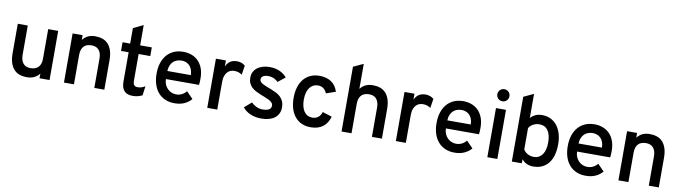

<svg xmlns="http://www.w3.org/2000/svg" viewBox="-34 -1339 6967 1967"><g transform="rotate(10 3449.0 -355.0)"><path d="M386.2 0V-48.8Q361.3 -17.1 328.9 -2.4Q296.4 12.2 253.9 12.2Q213.9 12.2 180.2 0.7Q146.5 -10.7 121.8 -36.9Q97.2 -63 83.5 -104.5Q69.8 -146 69.8 -206.1V-511.2H173.8V-206.1Q173.8 -173.8 181.6 -151.1Q189.5 -128.4 203.1 -113.8Q216.8 -99.1 235.4 -92.5Q253.9 -85.9 275.9 -85.9Q299.3 -85.9 319.3 -92Q339.4 -98.1 354.2 -112.1Q369.1 -126 377.7 -148.4Q386.2 -170.9 386.2 -204.1V-511.2H490.2V0Z M956.1 0V-305.2Q956.1 -337.4 948.2 -360.1Q940.4 -382.8 926.8 -397.2Q913.1 -411.6 894.5 -418.2Q876 -424.8 854 -424.8Q830.6 -424.8 810.5 -418.7Q790.5 -412.6 775.9 -398.9Q761.2 -385.3 752.7 -362.5Q744.1 -339.8 744.1 -307.1V0H640.1V-511.2H744.1V-461.9Q769 -493.7 801.3 -508.3Q833.5 -522.9 876 -522.9Q916 -522.9 949.7 -511.5Q983.4 -500 1008.1 -474.1Q1032.7 -448.2 1046.4 -406.7Q1060.1 -365.2 1060.1 -305.2V0Z M1353 12.2Q1322.8 12.2 1301 3.2Q1279.3 -5.9 1265.4 -22.5Q1251.5 -39.1 1245.1 -62.7Q1238.8 -86.4 1238.8 -115.2V-420.9H1159.7V-511.2H1238.8V-671.9L1342.8 -722.2V-511.2H1463.9V-420.9H1342.8V-142.1Q1342.8 -129.4 1345 -118.7Q1347.2 -107.9 1352.8 -100.1Q1358.4 -92.3 1368.2 -88.1Q1377.9 -84 1393.1 -84Q1430.2 -84 1468.8 -107.9L1456.1 -11.2Q1434.6 -0.5 1409.2 5.9Q1383.8 12.2 1353 12.2Z M1791 12.2Q1737.8 12.2 1694.8 -6.1Q1651.9 -24.4 1621.6 -58.8Q1591.3 -93.3 1575 -143.1Q1558.6 -192.9 1558.6 -255.9Q1558.6 -318.8 1575.2 -368.4Q1591.8 -418 1622.3 -452.4Q1652.8 -486.8 1695.6 -504.9Q1738.3 -522.9 1791 -522.9Q1836.4 -522.9 1876.2 -508.5Q1916 -494.1 1946 -464.6Q1976.1 -435.1 1993.4 -390.1Q2010.7 -345.2 2010.7 -284.2Q2010.7 -267.6 2010 -249Q2009.3 -230.5 2006.8 -216.8H1662.6Q1663.1 -185.1 1674.1 -159.9Q1685.1 -134.8 1703.1 -116.9Q1721.2 -99.1 1744.1 -89.6Q1767.1 -80.1 1792 -80.1Q1823.7 -80.1 1850.8 -93.3Q1877.9 -106.4 1897.9 -131.8L1965.8 -62Q1938 -28.8 1894.5 -8.3Q1851.1 12.2 1791 12.2ZM1791 -431.2Q1766.6 -431.2 1744.1 -424.1Q1721.7 -417 1704.3 -401.6Q1687 -386.2 1675.8 -361.3Q1664.6 -336.4 1662.6 -300.8H1906.7Q1905.8 -336.4 1895.5 -361.3Q1885.3 -386.2 1868.7 -401.6Q1852.1 -417 1831.8 -424.1Q1811.5 -431.2 1791 -431.2Z M2130.9 0V-511.2H2234.9V-449.2Q2252.9 -488.3 2281.7 -505.6Q2310.5 -522.9 2348.6 -522.9Q2399.4 -522.9 2434.6 -492.2L2419.4 -396Q2405.3 -405.8 2386 -413.3Q2366.7 -420.9 2338.9 -420.9Q2321.3 -420.9 2303 -414.8Q2284.7 -408.7 2269.5 -393.3Q2254.4 -377.9 2244.6 -352.3Q2234.9 -326.7 2234.9 -287.1V0Z M2692.4 12.2Q2662.1 12.2 2633.3 6.3Q2604.5 0.5 2579.3 -10.3Q2554.2 -21 2533.7 -36.4Q2513.2 -51.8 2499.5 -70.8L2573.2 -133.8Q2581.1 -126.5 2592.3 -117.4Q2603.5 -108.4 2618.2 -100.6Q2632.8 -92.8 2650.9 -87.4Q2668.9 -82 2690.4 -82Q2710 -82 2726.6 -85Q2743.2 -87.9 2755.1 -94.2Q2767.1 -100.6 2773.7 -111.1Q2780.3 -121.6 2780.3 -137.2Q2780.3 -155.3 2767.8 -168.2Q2755.4 -181.2 2735.4 -191.7Q2715.3 -202.1 2689.9 -211.7Q2664.6 -221.2 2638.7 -231.9Q2614.7 -242.2 2591.8 -254.4Q2568.8 -266.6 2551 -283.7Q2533.2 -300.8 2522.2 -324.5Q2511.2 -348.1 2511.2 -381.8Q2511.2 -416 2525.1 -442.4Q2539.1 -468.8 2563.2 -486.6Q2587.4 -504.4 2619.9 -513.7Q2652.3 -522.9 2689.5 -522.9Q2722.2 -522.9 2749.8 -516.6Q2777.3 -510.3 2799.6 -499.5Q2821.8 -488.8 2838.9 -474.9Q2856 -460.9 2868.7 -445.8L2793.5 -386.2Q2786.6 -393.1 2777.1 -400.6Q2767.6 -408.2 2754.9 -414.6Q2742.2 -420.9 2726.1 -425Q2710 -429.2 2689.5 -429.2Q2656.2 -429.2 2637 -417Q2617.7 -404.8 2617.7 -381.8Q2617.7 -367.2 2627.9 -356.2Q2638.2 -345.2 2655.8 -335.9Q2673.3 -326.7 2696 -318.1Q2718.8 -309.6 2743.7 -299.8Q2770 -289.6 2795.4 -276.9Q2820.8 -264.2 2840.6 -245.6Q2860.4 -227.1 2872.3 -200.7Q2884.3 -174.3 2884.3 -137.2Q2884.3 -100.6 2870.6 -72.5Q2856.9 -44.4 2831.8 -25.6Q2806.6 -6.8 2771.2 2.7Q2735.8 12.2 2692.4 12.2Z M3207.5 12.2Q3156.2 12.2 3115 -5.9Q3073.7 -23.9 3044.7 -58.3Q3015.6 -92.8 3000 -142.3Q2984.4 -191.9 2984.4 -254.9Q2984.4 -317.9 3000 -367.7Q3015.6 -417.5 3044.7 -451.9Q3073.7 -486.3 3115 -504.6Q3156.2 -522.9 3207.5 -522.9Q3278.8 -522.9 3328.4 -491.2Q3377.9 -459.5 3400.4 -391.1L3301.8 -356.9Q3290.5 -386.2 3267.6 -404.5Q3244.6 -422.9 3211.4 -422.9Q3182.1 -422.9 3159.7 -411.1Q3137.2 -399.4 3121.8 -377.7Q3106.4 -356 3098.4 -325Q3090.3 -293.9 3090.3 -254.9Q3090.3 -215.8 3098.4 -184.8Q3106.4 -153.8 3121.3 -132.3Q3136.2 -110.8 3158 -99.4Q3179.7 -87.9 3207.5 -87.9Q3242.7 -87.9 3267.8 -107.4Q3293 -127 3303.7 -163.1L3402.3 -131.8Q3381.8 -60.5 3332.8 -24.2Q3283.7 12.2 3207.5 12.2Z M3843.8 0V-305.2Q3843.8 -337.4 3835.9 -360.1Q3828.1 -382.8 3814.5 -397.2Q3800.8 -411.6 3782.2 -418.2Q3763.7 -424.8 3741.7 -424.8Q3718.3 -424.8 3698.2 -418.7Q3678.2 -412.6 3663.6 -398.9Q3648.9 -385.3 3640.4 -362.5Q3631.8 -339.8 3631.8 -307.1V0H3527.8V-673.8L3631.8 -722.2V-461.9Q3656.7 -493.7 3689 -508.3Q3721.2 -522.9 3763.7 -522.9Q3803.7 -522.9 3837.4 -511.5Q3871.1 -500 3895.8 -474.1Q3920.4 -448.2 3934.1 -406.7Q3947.8 -365.2 3947.8 -305.2V0Z M4092.8 0V-511.2H4196.8V-449.2Q4214.8 -488.3 4243.7 -505.6Q4272.5 -522.9 4310.5 -522.9Q4361.3 -522.9 4396.5 -492.2L4381.3 -396Q4367.2 -405.8 4347.9 -413.3Q4328.6 -420.9 4300.8 -420.9Q4283.2 -420.9 4264.9 -414.8Q4246.6 -408.7 4231.4 -393.3Q4216.3 -377.9 4206.5 -352.3Q4196.8 -326.7 4196.8 -287.1V0Z M4703.6 12.2Q4650.4 12.2 4607.4 -6.1Q4564.5 -24.4 4534.2 -58.8Q4503.9 -93.3 4487.5 -143.1Q4471.2 -192.9 4471.2 -255.9Q4471.2 -318.8 4487.8 -368.4Q4504.4 -418 4534.9 -452.4Q4565.4 -486.8 4608.2 -504.9Q4650.9 -522.9 4703.6 -522.9Q4749 -522.9 4788.8 -508.5Q4828.6 -494.1 4858.6 -464.6Q4888.7 -435.1 4906 -390.1Q4923.3 -345.2 4923.3 -284.2Q4923.3 -267.6 4922.6 -249Q4921.9 -230.5 4919.4 -216.8H4575.2Q4575.7 -185.1 4586.7 -159.9Q4597.7 -134.8 4615.7 -116.9Q4633.8 -99.1 4656.7 -89.6Q4679.7 -80.1 4704.6 -80.1Q4736.3 -80.1 4763.4 -93.3Q4790.5 -106.4 4810.5 -131.8L4878.4 -62Q4850.6 -28.8 4807.1 -8.3Q4763.7 12.2 4703.6 12.2ZM4703.6 -431.2Q4679.2 -431.2 4656.7 -424.1Q4634.3 -417 4616.9 -401.6Q4599.6 -386.2 4588.4 -361.3Q4577.1 -336.4 4575.2 -300.8H4819.3Q4818.4 -336.4 4808.1 -361.3Q4797.9 -386.2 4781.2 -401.6Q4764.6 -417 4744.4 -424.1Q4724.1 -431.2 4703.6 -431.2Z M5044.4 0V-511.2H5148.4V0ZM5096.2 -590.8Q5083 -590.8 5071.5 -595.7Q5060.1 -600.6 5051.5 -609.1Q5043 -617.7 5038.1 -629.2Q5033.2 -640.6 5033.2 -653.8Q5033.2 -667 5038.1 -678.5Q5043 -689.9 5051.5 -698.5Q5060.1 -707 5071.5 -711.9Q5083 -716.8 5096.2 -716.8Q5109.4 -716.8 5120.8 -711.9Q5132.3 -707 5140.9 -698.5Q5149.4 -689.9 5154.3 -678.5Q5159.2 -667 5159.2 -653.8Q5159.2 -640.6 5154.3 -629.2Q5149.4 -617.7 5140.9 -609.1Q5132.3 -600.6 5120.8 -595.7Q5109.4 -590.8 5096.2 -590.8Z M5523.9 12.2Q5502 12.2 5484.1 8.1Q5466.3 3.9 5451.7 -3.2Q5437 -10.3 5425.3 -20Q5413.6 -29.8 5403.3 -41V0H5299.3V-673.8L5403.3 -722.2V-472.2Q5422.9 -494.1 5452.4 -508.5Q5481.9 -522.9 5523.9 -522.9Q5570.8 -522.9 5609.9 -504.9Q5648.9 -486.8 5677 -452.4Q5705.1 -418 5720.7 -368.4Q5736.3 -318.8 5736.3 -255.9Q5736.3 -190.9 5721.7 -140.9Q5707 -90.8 5679.4 -56.9Q5651.9 -22.9 5612.5 -5.4Q5573.2 12.2 5523.9 12.2ZM5511.2 -85.9Q5541 -85.9 5563.5 -97.9Q5585.9 -109.9 5601.3 -131.8Q5616.7 -153.8 5624.5 -185.3Q5632.3 -216.8 5632.3 -255.9Q5632.3 -338.4 5601.3 -381.6Q5570.3 -424.8 5511.2 -424.8Q5491.2 -424.8 5474.1 -419.4Q5457 -414.1 5443.1 -405.8Q5429.2 -397.5 5419.2 -387.2Q5409.2 -377 5403.3 -367.2V-144Q5420.4 -116.2 5448.5 -101.1Q5476.6 -85.9 5511.2 -85.9Z M6068.4 12.2Q6015.1 12.2 5972.2 -6.1Q5929.2 -24.4 5898.9 -58.8Q5868.7 -93.3 5852.3 -143.1Q5835.9 -192.9 5835.9 -255.9Q5835.9 -318.8 5852.5 -368.4Q5869.1 -418 5899.7 -452.4Q5930.2 -486.8 5972.9 -504.9Q6015.6 -522.9 6068.4 -522.9Q6113.8 -522.9 6153.6 -508.5Q6193.4 -494.1 6223.4 -464.6Q6253.4 -435.1 6270.8 -390.1Q6288.1 -345.2 6288.1 -284.2Q6288.1 -267.6 6287.4 -249Q6286.6 -230.5 6284.2 -216.8H5939.9Q5940.4 -185.1 5951.4 -159.9Q5962.4 -134.8 5980.5 -116.9Q5998.5 -99.1 6021.5 -89.6Q6044.4 -80.1 6069.3 -80.1Q6101.1 -80.1 6128.2 -93.3Q6155.3 -106.4 6175.3 -131.8L6243.2 -62Q6215.3 -28.8 6171.9 -8.3Q6128.4 12.2 6068.4 12.2ZM6068.4 -431.2Q6043.9 -431.2 6021.5 -424.1Q5999 -417 5981.7 -401.6Q5964.4 -386.2 5953.1 -361.3Q5941.9 -336.4 5939.9 -300.8H6184.1Q6183.1 -336.4 6172.9 -361.3Q6162.6 -386.2 6146 -401.6Q6129.4 -417 6109.1 -424.1Q6088.9 -431.2 6068.4 -431.2Z M6724.1 0V-305.2Q6724.1 -337.4 6716.3 -360.1Q6708.5 -382.8 6694.8 -397.2Q6681.2 -411.6 6662.6 -418.2Q6644 -424.8 6622.1 -424.8Q6598.6 -424.8 6578.6 -418.7Q6558.6 -412.6 6543.9 -398.9Q6529.3 -385.3 6520.8 -362.5Q6512.2 -339.8 6512.2 -307.1V0H6408.2V-511.2H6512.2V-461.9Q6537.1 -493.7 6569.3 -508.3Q6601.6 -522.9 6644 -522.9Q6684.1 -522.9 6717.8 -511.5Q6751.5 -500 6776.1 -474.1Q6800.8 -448.2 6814.5 -406.7Q6828.1 -365.2 6828.1 -305.2V0Z"/></g></svg>

Font: Overpass
Style: Regular
Weight: 400
Designer: Delve Withrington
Foundry: Delve Fonts
Version: Version 1.001